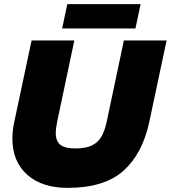

<svg xmlns="http://www.w3.org/2000/svg" viewBox="-20 -895 827 930"><path d="M306 -875H661L636 -757H281ZM40 -224Q40 -262 49 -304L133 -699H340L257 -306Q250 -269 250 -252Q250 -211 272.5 -193.5Q295 -176 344 -176Q394 -176 424 -190Q454 -204 470.5 -232Q487 -260 497 -306L580 -699H787L703 -304Q670 -150 577.5 -67.5Q485 15 308 15Q183 15 111.5 -49Q40 -113 40 -224Z"/></svg>

Font: Prompt ExtraBold
Style: Italic
Weight: 800
Italic angle: -12°
Designer: Katatrad Team
Foundry: CadsonDemak
Version: Version 1.001